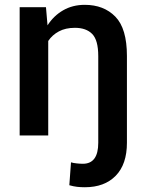

<svg xmlns="http://www.w3.org/2000/svg" viewBox="-20 -558 605 791"><path d="M502.9 30.3Q502.9 118.7 456.8 166Q410.6 213.4 329.6 213.4Q312.5 213.4 297.6 211.7Q282.7 210 265.6 205.1L272.5 110.8Q282.2 113.8 296.4 115.2Q310.5 116.7 321.3 116.7Q384.8 116.7 384.8 30.3V-326.7Q384.8 -392.6 359.9 -418Q335 -443.4 288.6 -443.4Q250 -443.4 222.7 -428.7Q195.3 -414.1 178.7 -389.2V0H61V-528.3H169.4L175.8 -453.6Q201.2 -493.2 240.2 -515.6Q279.3 -538.1 329.1 -538.1Q407.7 -538.1 455.3 -489.3Q502.9 -440.4 502.9 -327.6Z"/></svg>

Font: Vazirmatn UI Medium
Style: Regular
Weight: 500
Designer: Saber Rastikerdar
Foundry: Saber Rastikerdar
Version: Version 33.003